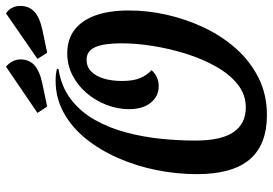

<svg xmlns="http://www.w3.org/2000/svg" viewBox="-158 -752 932 656"><g transform="rotate(-90 308.0 -424.0)"><path d="M243.3 22Q141.3 22 91.2 -37.1Q41 -96.2 41 -217.2Q41 -286.3 54.9 -355.4Q68.8 -424.5 96.2 -486.8Q123.5 -549 162.3 -597Q201.2 -645 251.2 -672.5Q301.2 -700 361 -700Q372.8 -700 382.3 -698.9Q391.8 -697.8 400.8 -695.3V-690.3Q339.7 -680.8 296.8 -647.8Q253.8 -614.8 226.2 -565.5Q198.5 -516.2 183.1 -457.8Q167.7 -399.3 161.7 -338.8Q155.7 -278.3 155.7 -223Q155.7 -134.3 184.5 -92.2Q213.3 -50.2 269.3 -50.2Q312.7 -50.2 347.5 -77.8Q382.3 -105.3 408.5 -151.8Q434.7 -198.2 452.3 -254.4Q470 -310.7 479.1 -368.6Q488.2 -426.5 488 -477.3Q487.8 -535.5 474.8 -564.8Q461.7 -594.2 431.7 -594.2Q408.3 -594.2 392.3 -578.8Q376.3 -563.5 367.8 -536.2Q359.3 -509 359.3 -472.2Q359.7 -432 369.8 -409.7Q379.8 -387.3 396.3 -372Q384.2 -359.2 370.8 -353.5Q357.5 -347.8 341.2 -347.8Q307.5 -347.8 285.3 -374.7Q263.2 -401.5 263 -449Q263 -488.2 277.6 -526Q292.2 -563.8 318.1 -594.2Q344 -624.5 378.7 -642.3Q413.3 -660.2 453.2 -660.2Q501.7 -660.2 534 -635.4Q566.3 -610.7 583.2 -564.3Q600 -518 600.2 -451.2Q600.5 -387.3 585.7 -320.8Q570.8 -254.2 541.7 -192.8Q512.5 -131.3 469.5 -83.1Q426.5 -34.8 369.6 -6.4Q312.7 22 243.3 22ZM271.8 -728.8 250.2 -762 408.2 -869.5Q418.5 -861.3 425.8 -848.1Q433 -834.8 433 -820.2Q433 -790.2 412.8 -772Q392.5 -753.8 348 -744.8ZM455.7 -728.8 434.7 -762 590.3 -869.5Q603 -861.3 609.4 -848.5Q615.8 -835.7 615.8 -821.2Q615.8 -790.3 595.5 -772.1Q575.2 -753.8 532.3 -744.8Z"/></g></svg>

Font: Sansita Swashed Light
Style: Regular
Weight: 300
Designer: Pablo Cosgaya
Foundry: Omnibus-Type
Version: Version 1.003